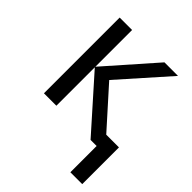

<svg xmlns="http://www.w3.org/2000/svg" viewBox="-202 -655 961 961"><g transform="rotate(45 278.5 -175.0)"><path d="M85 -536H173V-276L402 -536H498L269 -278L452 -74H542V186H458V0H415L173 -272V0H85Z"/></g></svg>

Font: BC Sans
Style: Regular
Weight: 400
Designer: Monotype Design Team
Province of B.C.
Foundry: Monotype Imaging Inc.
Version: Version 2.000;GOOG;noto-source:20170915:90ef993387c0